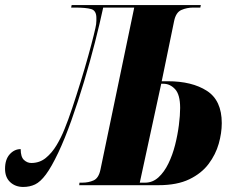

<svg xmlns="http://www.w3.org/2000/svg" viewBox="-57 -734 913 761"><path d="M35 7Q4 7 -16.5 -12Q-37 -31 -37 -65Q-37 -102 -18.5 -122.5Q0 -143 25 -143Q25 -112 38 -100Q51 -88 67 -88Q100 -88 124.5 -108Q149 -128 167.5 -159Q186 -190 199 -223Q213 -257 229.5 -306.5Q246 -356 262.5 -409.5Q279 -463 292.5 -511.5Q306 -560 314.5 -594.5Q323 -629 324 -638Q325 -646 325 -652Q325 -658 325 -663Q325 -692 304.5 -698Q284 -704 240 -704H225L227 -714H739L737 -704H709Q684 -704 662 -694.5Q640 -685 633 -650L584 -412H608Q704 -412 763 -374Q822 -336 822 -246Q822 -207 810 -164.5Q798 -122 770 -84.5Q742 -47 693.5 -23.5Q645 0 571 0H257L258 -10H269Q294 -10 314 -19Q334 -28 341 -61L475 -704H352Q339 -643 319.5 -566.5Q300 -490 276 -410Q252 -330 226 -257Q200 -184 174 -129Q147 -72 125 -42.5Q103 -13 82 -3Q61 7 35 7ZM518 -10Q548 -10 571 -31Q594 -52 610.5 -86Q627 -120 637 -159.5Q647 -199 652 -238Q657 -277 657 -306Q657 -359 637 -380.5Q617 -402 591 -402H582L497 -10Z"/></svg>

Font: Noto Serif Display ExtraCondensed Black
Style: Italic
Weight: 900
Width: 2
Italic angle: -12°
Designer: Monotype Design Team
Foundry: Monotype Imaging Inc.
Version: Version 2.009